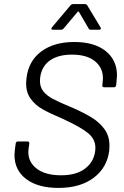

<svg xmlns="http://www.w3.org/2000/svg" viewBox="-20 -914 607 942"><path d="M51 -154Q51 -163 53 -179L57 -210Q59 -220 68 -220H115Q124 -220 124 -210L120 -183Q119 -178 119 -168Q119 -117 161.5 -85.5Q204 -54 280 -54Q354 -54 397 -86.5Q440 -119 447 -173Q448 -178 448 -189Q448 -231 412.5 -260.5Q377 -290 288 -331Q224 -358 188 -378.5Q152 -399 130 -430Q108 -461 108 -506Q108 -513 110 -531Q120 -615 182.5 -661.5Q245 -708 344 -708Q443 -708 498.5 -663.5Q554 -619 554 -544Q554 -536 552 -518L550 -496Q548 -486 539 -486H490Q486 -486 483.5 -489Q481 -492 482 -496L484 -514Q485 -520 485 -530Q485 -582 445.5 -614Q406 -646 333 -646Q265 -646 224.5 -617Q184 -588 177 -533Q176 -527 176 -517Q176 -487 192.5 -466Q209 -445 240 -428.5Q271 -412 332 -387Q394 -360 432 -336Q470 -312 493.5 -279Q517 -246 517 -200Q517 -184 516 -176Q506 -92 440 -42Q374 8 267 8Q166 8 108.5 -35.5Q51 -79 51 -154ZM235 -780 326 -888Q331 -894 340 -894H396Q404 -894 408 -888L473 -780L475 -775Q475 -768 466 -768H427Q417 -768 415 -774L367 -856Q366 -858 364 -858Q362 -858 361 -856L292 -774Q287 -768 279 -768H240Q234 -768 232.5 -771.5Q231 -775 235 -780Z"/></svg>

Font: Barlow
Style: Italic
Weight: 400
Italic angle: -7°
Designer: Jeremy Tribby
Foundry: Tribby Type
Version: Version 1.408